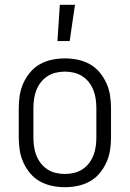

<svg xmlns="http://www.w3.org/2000/svg" viewBox="-20 -771 540 799"><path d="M250 8Q223 8 196.5 2.5Q170 -3 146.5 -16Q123 -29 105.5 -50Q88 -71 77 -95.5Q66 -120 62 -146.5Q58 -173 58 -200V-320Q58 -347 62 -373.5Q66 -400 77 -424.5Q88 -449 105.5 -470Q123 -491 146.5 -504Q170 -517 196.5 -522.5Q223 -528 250 -528Q277 -528 303.5 -522.5Q330 -517 353.5 -504Q377 -491 394.5 -470Q412 -449 423 -424.5Q434 -400 438 -373.5Q442 -347 442 -320V-200Q442 -173 438 -146.5Q434 -120 423 -95.5Q412 -71 394.5 -50Q377 -29 353.5 -16Q330 -3 303.5 2.5Q277 8 250 8ZM250 -47Q269 -47 288 -51.5Q307 -56 323 -66.5Q339 -77 350.5 -92Q362 -107 369 -125Q376 -143 378.5 -162Q381 -181 381 -200V-320Q381 -339 378.5 -358Q376 -377 369 -395Q362 -413 350.5 -428Q339 -443 323 -453.5Q307 -464 288 -468.5Q269 -473 250 -473Q231 -473 212 -468.5Q193 -464 177 -453.5Q161 -443 149.5 -428Q138 -413 131 -395Q124 -377 121.5 -358Q119 -339 119 -320V-200Q119 -181 121.5 -162Q124 -143 131 -125Q138 -107 149.5 -92Q161 -77 177 -66.5Q193 -56 212 -51.5Q231 -47 250 -47ZM219 -600 229 -751H292L270 -600Z"/></svg>

Font: Iosevka Light
Style: Regular
Weight: 300
Monospace: yes
Designer: Belleve Invis
Foundry: Belleve Invis
Version: Version 32.5.0; ttfautohint (v1.8.4)